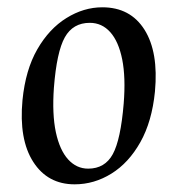

<svg xmlns="http://www.w3.org/2000/svg" viewBox="-20 -481 474 513"><path d="M179.4 11.5Q107.3 11.5 68.8 -48.5Q30.2 -108.6 40.1 -213.6Q48.1 -294.4 79.7 -349.3Q111.3 -404.2 157.5 -432.8Q203.7 -461.5 253.4 -461.5Q328.3 -461.5 366.1 -401.6Q403.8 -341.6 394 -236.4Q386.1 -156.4 355 -101.1Q323.9 -45.8 277.8 -17.2Q231.7 11.5 179.4 11.5ZM215.5 -30.4Q260.3 -30.4 281.4 -69.2Q302.5 -107.9 310.5 -204.4Q316.1 -274.4 306.5 -322.4Q296.8 -370.3 274.6 -395.1Q252.3 -420 219.9 -420Q174.9 -420 153.2 -381.3Q131.5 -342.7 124 -246.4Q119 -176 129.2 -127.9Q139.5 -79.9 162 -55.1Q184.5 -30.4 215.5 -30.4Z"/></svg>

Font: Ancizar Serif Light
Style: Italic
Weight: 300
Italic angle: -4°
Designer: Cesar Puertas, Viviana Monsalve, Julian Moncada, Julian Prieto, Jose Castro, Felipe Aragon, Mariel Hernandez, Sara Alarc
Version: Version 8.100